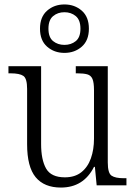

<svg xmlns="http://www.w3.org/2000/svg" viewBox="-20 -834 610 864"><path d="M254 10Q179 10 140.5 -36.5Q102 -83 102 -185V-434Q102 -481 85 -492.5Q68 -504 28 -504H18V-536H165V-186Q165 -115 187.5 -75.5Q210 -36 272 -36Q317 -36 346 -59Q375 -82 389 -121.5Q403 -161 403 -210V-428Q403 -463 396 -479Q389 -495 372.5 -499.5Q356 -504 329 -504H321V-536H465V-103Q465 -55 482 -43.5Q499 -32 537 -32H549V0H415L407 -83H403Q356 10 254 10ZM270 -596Q224 -596 192 -624Q160 -652 160 -705Q160 -758 192 -786Q224 -814 270 -814Q316 -814 348 -786Q380 -758 380 -705Q380 -652 348 -624Q316 -596 270 -596ZM270 -632Q300 -632 321 -649Q342 -666 342 -705Q342 -744 321 -761.5Q300 -779 270 -779Q240 -779 219 -761.5Q198 -744 198 -705Q198 -666 219 -649Q240 -632 270 -632Z"/></svg>

Font: Noto Serif SemiCondensed Light
Style: Regular
Weight: 300
Width: 4
Designer: Monotype Design Team
Foundry: Monotype Imaging Inc.
Version: Version 2.013